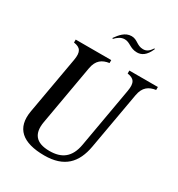

<svg xmlns="http://www.w3.org/2000/svg" viewBox="-210 -1032 1099 1184"><g transform="rotate(30 339.5 -440.0)"><path d="M283 16C424 16 491 -55 513 -180L585 -587C596 -650 631 -672 679 -679V-700H476V-679C524 -672 541 -650 530 -587L455 -160C438 -62 383 -24 297 -24C198 -24 163 -73 178 -160L253 -587C264 -650 299 -672 347 -679V-700H94V-679C142 -672 159 -650 148 -587L76 -180C52 -47 128 16 283 16ZM286 -823 289 -817C309 -838 329 -853 356 -853C394 -853 410 -820 460 -820C490 -820 522 -835 546 -893L542 -896C526 -872 510 -856 483 -856C438 -856 425 -891 383 -891C336 -891 308 -853 286 -823Z"/></g></svg>

Font: RL Madena Oblique
Style: Regular
Weight: 400
Italic angle: -10°
Designer: I Kadek Wantara Putra
Foundry: Roughlines ID
Version: Version 1.000;Glyphs 3.1.2 (3151)